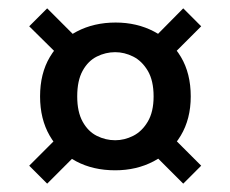

<svg xmlns="http://www.w3.org/2000/svg" viewBox="-20 -528 552 460"><path d="M256 -120Q203 -120 162.5 -141.5Q122 -163 99 -203Q76 -243 76 -297Q76 -352 99.5 -391.5Q123 -431 164 -452.5Q205 -474 257 -474Q308 -474 349 -452.5Q390 -431 413.5 -391.5Q437 -352 437 -297Q437 -243 413 -203Q389 -163 348 -141.5Q307 -120 256 -120ZM93 -88 50 -131 136 -217 183 -178ZM419 -88 336 -171 379 -214 462 -131ZM256 -192Q278 -192 299 -202.5Q320 -213 334 -236.5Q348 -260 348 -297Q348 -335 334 -358.5Q320 -382 299 -392.5Q278 -403 256 -403Q233 -403 212 -392.5Q191 -382 178 -358.5Q165 -335 165 -297Q165 -260 178 -236.5Q191 -213 212 -202.5Q233 -192 256 -192ZM134 -382 50 -465 93 -508 179 -422ZM373 -376 333 -421 419 -508 462 -465Z"/></svg>

Font: DM Sans 9pt 36pt Medium
Style: Regular
Weight: 500
Version: Version 4.004;gftools[0.9.30]